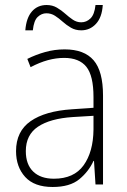

<svg xmlns="http://www.w3.org/2000/svg" viewBox="-20 -736 508 766"><path d="M238 -539Q316 -539 353.5 -495.5Q391 -452 391 -355V0H361L355 -94H353Q334 -52 296.5 -21Q259 10 190 10Q117 10 80.5 -30Q44 -70 44 -133Q44 -212 102 -252.5Q160 -293 267 -300L353 -306V-349Q353 -434 324.5 -469.5Q296 -505 236 -505Q204 -505 171 -496Q138 -487 102 -468L89 -501Q123 -518 160.5 -528.5Q198 -539 238 -539ZM270 -269Q180 -263 131.5 -230.5Q83 -198 83 -133Q83 -80 112.5 -51.5Q142 -23 195 -23Q275 -23 313.5 -76.5Q352 -130 353 -219V-274ZM81 -615Q85 -665 107.5 -690.5Q130 -716 166 -716Q189 -716 207 -705.5Q225 -695 240 -681.5Q255 -668 270.5 -657.5Q286 -647 304 -647Q325 -647 341 -662.5Q357 -678 361 -716H390Q387 -667 363 -641Q339 -615 304 -615Q281 -615 263 -625.5Q245 -636 230 -649.5Q215 -663 199.5 -673Q184 -683 165 -683Q146 -683 130.5 -668.5Q115 -654 111 -615Z"/></svg>

Font: Noto Sans Telugu SemiCondensed ExtraLight
Style: Regular
Weight: 200
Width: 4
Designer: Jelle Bosma - Monotype Design Team
Foundry: Monotype Imaging Inc.
Version: Version 2.005; ttfautohint (v1.8.4.7-5d5b)